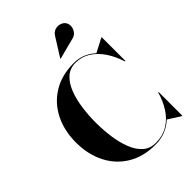

<svg xmlns="http://www.w3.org/2000/svg" viewBox="-285 -1139 1279 1279"><g transform="rotate(-45 355.0 -499.5)"><path d="M506 -879 364.5 -842 362.5 -844.5 442.5 -972Q458 -998.5 481 -1005.5Q504 -1012.5 525.2 -1005.5Q546.5 -998.5 556.5 -983.5Q568.5 -965.5 566.2 -943Q564 -920.5 548.8 -902Q533.5 -883.5 506 -879ZM668.5 -223V0H665L577 -56Q544.5 -25 501.8 -7.5Q459 10 405 10Q291.5 10 210 -39.8Q128.5 -89.5 84.8 -176.5Q41 -263.5 41 -375Q41 -486.5 84.8 -573.5Q128.5 -660.5 210 -710.2Q291.5 -760 405 -760Q451 -760 489.2 -744Q527.5 -728 558 -699.5L655 -750H658.5V-527H653.5Q633.5 -592 599 -643.2Q564.5 -694.5 518 -723.8Q471.5 -753 415 -753Q361 -753 325 -720.2Q289 -687.5 267.8 -632.5Q246.5 -577.5 237.2 -510.2Q228 -443 228 -375Q228 -307 237.2 -239.8Q246.5 -172.5 267.8 -117.5Q289 -62.5 325 -29.8Q361 3 415 3Q483 3 532.5 -27.8Q582 -58.5 614.5 -110Q647 -161.5 664 -223Z"/></g></svg>

Font: Bodoni* 48
Style: Bold
Weight: 700
Version: Version 2.2